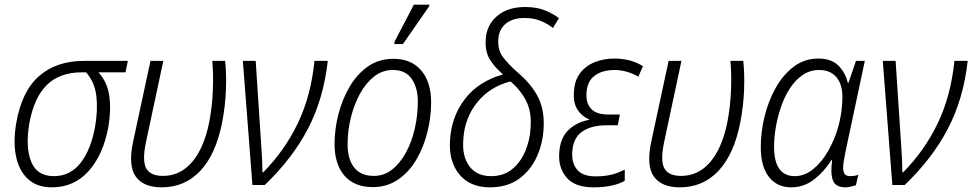

<svg xmlns="http://www.w3.org/2000/svg" viewBox="-20 -793 4168 823"><path d="M202 10Q139 10 100.5 -25Q62 -60 49 -121.5Q36 -183 49 -262Q72 -400 146.5 -466Q221 -532 340 -532H528L518 -483H402Q439 -443 448 -384Q457 -325 445 -252Q424 -133 361.5 -61.5Q299 10 202 10ZM211 -38Q282 -38 326.5 -96Q371 -154 388 -253Q400 -322 393 -381.5Q386 -441 349 -483H331Q236 -483 180.5 -428.5Q125 -374 105 -260Q89 -160 114 -99Q139 -38 211 -38Z M673 10Q595 10 562 -36Q529 -82 550 -183L625 -532H680L606 -185Q589 -107 606 -73Q623 -39 679 -39Q752 -39 803 -98Q854 -157 877 -270Q890 -339 892.5 -408.5Q895 -478 890 -532H945Q951 -478 948.5 -408.5Q946 -339 932 -267Q905 -131 838.5 -60.5Q772 10 673 10Z M1062 0 1021 -532H1076L1100 -167Q1102 -142 1103.5 -109.5Q1105 -77 1105 -54H1108Q1200 -147 1256.5 -264.5Q1313 -382 1328 -532H1385Q1367 -370 1300.5 -242Q1234 -114 1115 0Z M1578 9Q1499 9 1456.5 -40Q1414 -89 1414 -176Q1414 -239 1430.5 -303Q1447 -367 1478.5 -421Q1510 -475 1557 -508Q1604 -541 1666 -541Q1743 -541 1785.5 -491Q1828 -441 1828 -355Q1828 -291 1812 -226.5Q1796 -162 1764.5 -108.5Q1733 -55 1686 -23Q1639 9 1578 9ZM1582 -39Q1626 -39 1660.5 -66Q1695 -93 1720 -139Q1745 -185 1758 -242Q1771 -299 1771 -358Q1771 -416 1745 -454.5Q1719 -493 1664 -493Q1619 -493 1583 -464.5Q1547 -436 1522 -389.5Q1497 -343 1483.5 -287Q1470 -231 1470 -175Q1470 -110 1498.5 -74.5Q1527 -39 1582 -39ZM1670 -604 1671 -614 1754 -773H1821L1819 -765L1707 -604Z M2080 10Q1994 10 1948.5 -46Q1903 -102 1909 -191Q1914 -291 1972 -367.5Q2030 -444 2136 -474Q2098 -507 2078.5 -540Q2059 -573 2062 -623Q2065 -685 2110.5 -724Q2156 -763 2231 -763Q2282 -763 2318.5 -747.5Q2355 -732 2376 -715L2350 -673Q2328 -691 2297.5 -703.5Q2267 -716 2229 -716Q2177 -716 2147.5 -691Q2118 -666 2116 -624Q2113 -579 2135.5 -549Q2158 -519 2196 -485Q2259 -432 2287 -375.5Q2315 -319 2310 -242Q2307 -178 2280.5 -120Q2254 -62 2204 -26Q2154 10 2080 10ZM2085 -38Q2139 -38 2175.5 -68Q2212 -98 2231.5 -145Q2251 -192 2254 -241Q2260 -312 2235.5 -360Q2211 -408 2168 -444Q2079 -421 2025 -353.5Q1971 -286 1966 -195Q1960 -124 1991.5 -81Q2023 -38 2085 -38Z M2524 10Q2444 10 2408.5 -32Q2373 -74 2377 -135Q2380 -199 2415 -234Q2450 -269 2504 -279V-282Q2473 -295 2455 -323.5Q2437 -352 2440 -397Q2442 -448 2467 -480Q2492 -512 2530.5 -527Q2569 -542 2612 -542Q2686 -542 2736 -509L2716 -464Q2698 -476 2670 -484.5Q2642 -493 2614 -493Q2562 -493 2529 -468.5Q2496 -444 2494 -393Q2491 -353 2513 -327.5Q2535 -302 2589 -302H2637L2628 -256H2580Q2514 -256 2475 -228.5Q2436 -201 2433 -141Q2430 -94 2454 -65.5Q2478 -37 2533 -37Q2570 -37 2599.5 -44Q2629 -51 2658 -66V-18Q2636 -5 2602 2.5Q2568 10 2524 10Z M2894 10Q2816 10 2783 -36Q2750 -82 2771 -183L2846 -532H2901L2827 -185Q2810 -107 2827 -73Q2844 -39 2900 -39Q2973 -39 3024 -98Q3075 -157 3098 -270Q3111 -339 3113.5 -408.5Q3116 -478 3111 -532H3166Q3172 -478 3169.5 -408.5Q3167 -339 3153 -267Q3126 -131 3059.5 -60.5Q2993 10 2894 10Z M3371 10Q3311 10 3276 -34.5Q3241 -79 3241 -163Q3241 -226 3257 -292.5Q3273 -359 3304.5 -415.5Q3336 -472 3382 -507Q3428 -542 3488 -542Q3542 -542 3572.5 -513Q3603 -484 3614 -438H3617L3649 -532H3687L3603 -137Q3600 -119 3597 -103Q3594 -87 3594 -74Q3594 -57 3600.5 -47.5Q3607 -38 3625 -38Q3632 -38 3640.5 -39Q3649 -40 3659 -44L3649 1Q3640 4 3627 7Q3614 10 3604 10Q3561 10 3550 -20.5Q3539 -51 3547 -107H3544Q3514 -59 3470.5 -24.5Q3427 10 3371 10ZM3387 -38Q3428 -38 3464.5 -67Q3501 -96 3528.5 -143.5Q3556 -191 3572 -245Q3583 -285 3587 -318.5Q3591 -352 3591 -375Q3591 -433 3564.5 -463Q3538 -493 3492 -493Q3452 -493 3420.5 -471.5Q3389 -450 3366 -414.5Q3343 -379 3328 -335.5Q3313 -292 3305.5 -247.5Q3298 -203 3298 -164Q3298 -38 3387 -38Z M3805 0 3764 -532H3819L3843 -167Q3845 -142 3846.5 -109.5Q3848 -77 3848 -54H3851Q3943 -147 3999.5 -264.5Q4056 -382 4071 -532H4128Q4110 -370 4043.5 -242Q3977 -114 3858 0Z"/></svg>

Font: Noto Sans SemiCondensed Light
Style: Italic
Weight: 300
Width: 4
Italic angle: -12°
Designer: Monotype Design Team
Foundry: Monotype Imaging Inc.
Version: Version 2.013; ttfautohint (v1.8.4.7-5d5b)